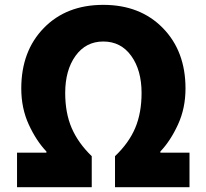

<svg xmlns="http://www.w3.org/2000/svg" viewBox="-20 -778 858 798"><path d="M50.8 0V-143.6H172.9V-148.4Q130.9 -192.4 99.6 -260.3Q68.4 -328.1 68.4 -410.2Q68.4 -565.4 162.1 -661.6Q255.9 -757.8 409.2 -757.8Q562.5 -757.8 656.7 -661.6Q751 -565.4 751 -410.2Q751 -328.1 719.7 -260.3Q688.5 -192.4 646.5 -148.4V-143.6H767.6V0H458V-128.9Q515.6 -183.6 542 -246.1Q568.4 -308.6 568.4 -391.6Q568.4 -486.3 525.4 -545.9Q482.4 -605.5 409.2 -605.5Q336.9 -605.5 293.9 -545.9Q251 -486.3 251 -391.6Q251 -308.6 277.8 -246.1Q304.7 -183.6 361.3 -128.9V0Z"/></svg>

Font: Bpmf Zihi Sans Heavy
Style: Heavy
Weight: 900
Foundry: But Ko
Version: Version 1.320